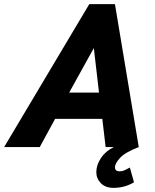

<svg xmlns="http://www.w3.org/2000/svg" viewBox="-80 -710 750 927"><path d="M-60 0 351 -690H475L590 0H430L414 -136H186L112 0ZM254 -263H398L373 -478ZM385 121Q385 87 407.5 53Q430 19 470 0H590Q523 26 499 53Q475 80 475 97Q475 117 497 117Q511 117 522.5 111.5Q534 106 547 99L567 170Q550 181 524 189Q498 197 468 197Q429 197 407 174.5Q385 152 385 121Z"/></svg>

Font: Radio Canada
Style: Bold Italic
Weight: 700
Italic angle: -12°
Designer: Charles Daoud, Etienne Aubert Bonn, Alexandre Saumier Demers, Jacques Le Bailly
Foundry: Radio-Canada
Version: Version 2.104; ttfautohint (v1.8.4.7-5d5b);gftools[0.9.28.de